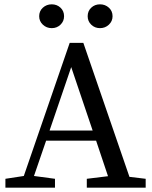

<svg xmlns="http://www.w3.org/2000/svg" viewBox="-20 -867 704 887"><path d="M385 -792Q385 -816 401.5 -831.5Q418 -847 442 -847Q466 -847 483 -831.5Q500 -816 500 -792Q500 -769 483 -753Q466 -737 442 -737Q418 -737 401.5 -753Q385 -769 385 -792ZM161 -792Q161 -816 178 -831.5Q195 -847 219 -847Q243 -847 259.5 -831.5Q276 -816 276 -792Q276 -769 259.5 -753Q243 -737 219 -737Q195 -737 178 -753Q161 -769 161 -792ZM209 -264H408L309 -557ZM578 -50 653 -41V0H381V-41L479 -53L424 -217H193L137 -54L234 -41V0H5V-41L90 -54L302 -669H365Z"/></svg>

Font: TypoPRO Source Serif Pro
Style: Regular
Weight: 400
Designer: Frank Grießhammer
Foundry: Adobe Systems Incorporated
Version: Version 1.017;PS 1.0;hotconv 1.0.79;makeotf.lib2.5.61930